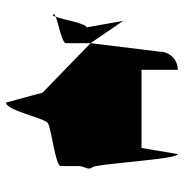

<svg xmlns="http://www.w3.org/2000/svg" viewBox="-6 -810 627 656"><g transform="rotate(-90 308.0 -481.5)"><path d="M65 -480C77 -468 92 -188 110 -188L131 -312H398V-188C432 -188 460 -215 460 -250L489 -486L320 -650L286 -775C259 -775 234 -645 216 -632C198 -620 69 -606 69 -588V-525C69 -508 53 -493 65 -480ZM489 -486V-570C489 -584 554 -595 579 -605C569 -577 556 -500 543 -500L565 -375ZM579 -605C586 -608 590 -611 587 -614C584 -617 582 -613 579 -605Z"/></g></svg>

Font: bitstorm
Style: suext
Weight: 400
Version: Version 0.2